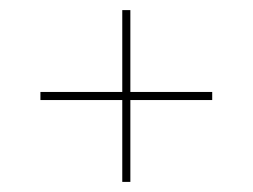

<svg xmlns="http://www.w3.org/2000/svg" viewBox="-20 -490 500 380"><path d="M222 -470H238V-130H222ZM60 -292V-308H400V-292Z"/></svg>

Font: Kalnia Thin
Style: Regular
Weight: 250
Designer: Frida Medrano
Foundry: Frida Medrano
Version: Version 1.105